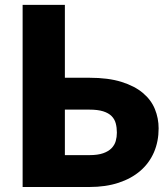

<svg xmlns="http://www.w3.org/2000/svg" viewBox="-20 -748 668 768"><path d="M337.5 -127.5Q371 -127.5 392.5 -135Q414 -142.5 426.2 -155.2Q438.5 -168 443 -184Q447.5 -200 447.5 -217.5Q447.5 -237.5 443 -254.5Q438.5 -271.5 426.2 -283.8Q414 -296 392.5 -302.8Q371 -309.5 337.5 -309.5H239.5V-127.5ZM337.5 -437Q413 -437 465.8 -420.5Q518.5 -404 551.5 -376.2Q584.5 -348.5 599.5 -311.8Q614.5 -275 614.5 -234.5Q614.5 -182 595.8 -138.8Q577 -95.5 541.5 -64.8Q506 -34 454.5 -17Q403 0 337.5 0H70.5V-728.5H239.5V-437Z"/></svg>

Font: Lato ExtraBold
Style: Regular
Weight: 800
Designer: Lukasz Dziedzic with Adam Twardoch and Botio Nikoltchev
Foundry: tyPoland Lukasz Dziedzic
Version: Version 2.015; 2015-08-06; http://www.latofonts.com/